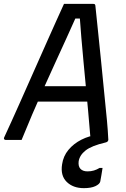

<svg xmlns="http://www.w3.org/2000/svg" viewBox="-36 -726 656 996"><path d="M145 -279H370Q380 -279 391.5 -279Q403 -279 414 -279L438 -290L442 -244L445 -199H139Q135 -199 133 -200.5Q131 -202 130.5 -205Q130 -208 130 -210ZM76 0Q56 0 35.5 0Q15 0 -5 0Q-10 0 -12.5 -2Q-15 -4 -15.5 -7Q-16 -10 -14 -14Q3 -51 24 -97Q45 -143 68 -195Q91 -247 115.5 -302Q140 -357 164.5 -412.5Q189 -468 212.5 -520.5Q236 -573 257 -620Q278 -667 296 -706Q335 -706 373 -706Q411 -706 447 -706Q452 -706 454 -705Q456 -704 457.5 -701Q459 -698 459 -694Q466 -626 473.5 -554Q481 -482 488.5 -407.5Q496 -333 503.5 -256Q511 -179 519 -99Q521 -75 523 -50Q525 -25 526 0Q506 0 486 0Q466 0 448 0Q443 0 439.5 -1.5Q436 -3 434.5 -8.5Q433 -14 432 -24Q427 -87 421 -152Q415 -217 409 -281Q403 -345 397 -408Q391 -471 386 -531Q381 -591 377 -647L398 -630H334L362 -646Q338 -592 310 -530.5Q282 -469 251.5 -402.5Q221 -336 190.5 -268Q160 -200 131 -132Q102 -64 76 0ZM473 -27Q484 -28 495 -22.5Q506 -17 526 0Q525 4 522.5 7.5Q520 11 512 13Q439 30 408 54.5Q377 79 372 111Q369 137 381.5 150Q394 163 418 163Q436 163 451 158.5Q466 154 481 145H496Q495 152 493.5 161Q492 170 490 182.5Q488 195 484 216Q481 229 459 239.5Q437 250 399 250Q343 250 310 217.5Q277 185 286 127Q292 84 319 51.5Q346 19 386.5 -1.5Q427 -22 473 -27Z"/></svg>

Font: RecMonoLinear Nerd Font Mono
Style: Italic
Weight: 400
Italic angle: -10°
Monospace: yes
Version: Version 1.085; ttfautohint (v1.8.4.7-5d5b);Nerd Fonts 3.2.1